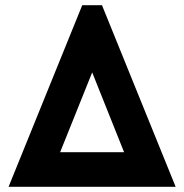

<svg xmlns="http://www.w3.org/2000/svg" viewBox="-20 -720 710 740"><path d="M297 -700 13 0H657L373 -700ZM335.3 -441 458.3 -133.3H211.7Z"/></svg>

Font: Unageo Variable
Style: Regular
Weight: 300
Designer: Richard Sepsi
Foundry: Richard Sepsi
Version: Version 2.200